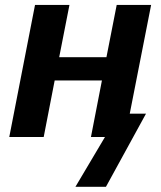

<svg xmlns="http://www.w3.org/2000/svg" viewBox="-20 -548 644 768"><path d="M564 -93.3 403.8 199.2H281.7L399.9 0H343.8L387.7 -226.1H198.7L154.8 0H17.1L120.1 -528.3H257.8L216.8 -319.3H405.8L446.8 -528.3H584.5L499 -93.3Z"/></svg>

Font: Arimo
Style: Italic
Weight: 400
Italic angle: -12°
Designer: Steve Matteson
Foundry: Monotype Imaging Inc.
Version: Version 1.33